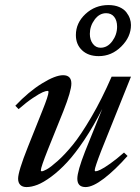

<svg xmlns="http://www.w3.org/2000/svg" viewBox="-20 -740 561 771"><path d="M376.5 -514.6Q334.5 -514.6 309.6 -538.1Q284.7 -561.5 284.7 -599.1Q284.7 -647.9 323.2 -683.8Q361.8 -719.7 415.5 -719.7Q440.4 -719.7 459 -711.7Q477.5 -703.6 487.3 -690.9Q497.1 -678.2 501.5 -665.3Q505.9 -652.3 505.9 -639.6Q505.9 -591.8 467 -553.2Q428.2 -514.6 376.5 -514.6ZM383.8 -548.3Q411.6 -548.3 430.9 -574.7Q450.2 -601.1 450.2 -632.8Q450.2 -657.7 438.5 -672.4Q426.8 -687 406.2 -687Q378.9 -687 359.9 -661.1Q340.8 -635.3 340.8 -604Q340.8 -580.1 352.8 -564.2Q364.7 -548.3 383.8 -548.3ZM86.4 11.2Q70.3 11.2 61.5 2.4Q52.7 -6.3 52.7 -22.5Q52.7 -51.3 91.8 -149.4L149.9 -294.9Q174.8 -356.4 174.8 -370.6Q174.8 -375 170.9 -375Q164.1 -375 151.4 -369.6Q138.7 -364.3 112.3 -346.7Q85.9 -329.1 54.7 -301.8L41.5 -315.4Q95.2 -372.1 148.7 -405Q202.1 -438 233.4 -438Q266.6 -438 266.6 -404.3Q266.6 -375 234.4 -293.5L172.4 -139.6Q144 -67.9 144 -56.2Q144 -52.2 147.9 -52.2Q153.3 -52.2 168 -60.1Q182.6 -67.9 211.4 -93.5Q240.2 -119.1 272.2 -158.2Q304.2 -197.3 346.4 -269.3Q388.7 -341.3 428.2 -432.1H505.9L386.2 -133.8Q360.4 -66.9 360.4 -56.6Q360.4 -52.2 364.3 -52.2Q370.1 -52.2 383.5 -58.6Q397 -64.9 422.6 -83Q448.2 -101.1 478 -127.4L492.2 -113.8Q441.9 -57.1 397.2 -22.9Q352.5 11.2 323.7 11.2Q290.5 11.2 290.5 -22.5Q290.5 -52.2 321.8 -132.3L390.6 -302.7Q356 -233.9 318.8 -178.5Q281.7 -123 249.5 -88.4Q217.3 -53.7 185.8 -30.5Q154.3 -7.3 130.4 2Q106.4 11.2 86.4 11.2Z"/></svg>

Font: Elstob 14pt Medium
Style: Italic
Weight: 500
Italic angle: -20°
Designer: Peter S. Baker
Version: Version 1.015